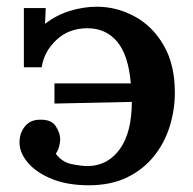

<svg xmlns="http://www.w3.org/2000/svg" viewBox="-20 -535 575 571"><path d="M244 16Q181 16 135 -2.5Q89 -21 63.5 -50.5Q38 -80 38 -112Q38 -139 54 -159Q70 -179 99 -179Q133 -180 146 -159.5Q159 -139 159 -121Q159 -112 156 -100Q153 -88 146 -78Q164 -53 193 -47Q222 -41 243 -41Q302 -43 337 -92.5Q372 -142 372 -232L142 -227V-287H369Q362 -371 328.5 -411Q295 -451 240 -451Q185 -451 148 -416.5Q111 -382 104 -335H51V-511H116L114 -464Q147 -490 187.5 -502.5Q228 -515 268 -515Q328 -515 381.5 -485.5Q435 -456 467.5 -399Q500 -342 500 -260Q500 -208 484.5 -158.5Q469 -109 437 -69.5Q405 -30 357 -7Q309 16 244 16Z"/></svg>

Font: Lora SemiBold
Style: Regular
Weight: 600
Designer: Olga Karpushina, Alexei Vanyashin (Cyrillic)
Foundry: Cyreal
Version: Version 3.011; ttfautohint (v1.8.4.7-5d5b)